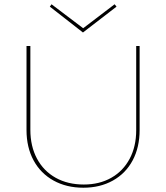

<svg xmlns="http://www.w3.org/2000/svg" viewBox="-20 -873 777 898"><path d="M104 -265V-658H122V-266Q122 -189 153 -131Q184 -73 240.5 -41.5Q297 -10 372 -10Q445 -10 500.5 -41.5Q556 -73 586.5 -130.5Q617 -188 617 -264V-658H633V-265Q633 -184 600.5 -123Q568 -62 508 -28.5Q448 5 370 5Q291 5 230.5 -28.5Q170 -62 137 -123Q104 -184 104 -265ZM525 -842 368 -721 213 -842 221 -853 369 -741 516 -853Z"/></svg>

Font: Ysabeau Thin
Style: Regular
Weight: 200
Designer: Christian Thalmann (Catharsis Fonts)
Version: Version 0.003